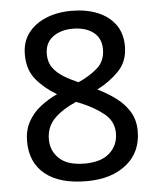

<svg xmlns="http://www.w3.org/2000/svg" viewBox="-53 -769 677 824"><g transform="rotate(-5 286.0 -357.0)"><path d="M285 -724Q348 -724 396.5 -704.5Q445 -685 473 -647Q501 -609 501 -553Q501 -488 461.5 -447Q422 -406 367 -378Q410 -357 445.5 -330.5Q481 -304 502.5 -268.5Q524 -233 524 -185Q524 -95 459.5 -42.5Q395 10 288 10Q171 10 109 -40.5Q47 -91 47 -182Q47 -230 67 -266.5Q87 -303 120.5 -329Q154 -355 193 -373Q141 -403 105.5 -445.5Q70 -488 70 -554Q70 -609 98.5 -646.5Q127 -684 175.5 -704Q224 -724 285 -724ZM284 -647Q232 -647 198 -621.5Q164 -596 164 -548Q164 -513 181 -489.5Q198 -466 226 -448.5Q254 -431 289 -416Q337 -437 371.5 -467Q406 -497 406 -548Q406 -596 372.5 -621.5Q339 -647 284 -647ZM141 -182Q141 -133 176.5 -99.5Q212 -66 286 -66Q356 -66 393 -99Q430 -132 430 -185Q430 -235 390 -268Q350 -301 287 -327L271 -333Q208 -305 174.5 -270Q141 -235 141 -182Z"/></g></svg>

Font: Noto Sans Kayah Li Medium
Style: Regular
Weight: 500
Designer: Monotype Design Team, Sérgio Martins
Foundry: Monotype Imaging Inc.
Version: Version 2.002; ttfautohint (v1.8.4.7-5d5b)